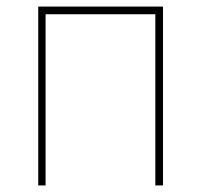

<svg xmlns="http://www.w3.org/2000/svg" viewBox="-20 -566 614 586"><path d="M96.7 0V-545.9H477.5V0H454.1V-522.5H119.1V0Z"/></svg>

Font: Inter Tight Thin
Style: Regular
Weight: 250
Designer: Rasmus Andersson
Foundry: rsms
Version: Version 3.004